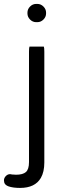

<svg xmlns="http://www.w3.org/2000/svg" viewBox="-58 -717 326 966"><path d="M90.3 -482.4Q87.9 -476.1 87.9 -457V98.6Q87.9 134.8 72.5 148.4Q57.1 162.1 22.5 162.1Q13.7 162.1 7.3 161.1H4.4L-7.3 159.2Q-19.5 159.2 -28.8 168.9Q-38.1 178.7 -38.1 190.4Q-38.1 201.2 -32.7 209L-29.3 212.4Q-20 222.2 11.2 226.6Q25.9 228.5 43 228.5Q118.2 228.5 147.5 178.2Q165 147.9 165 100.6V-457Q165 -476.1 162.6 -482.4ZM124 -605.5H129.9Q147.5 -605.5 160.6 -618.7Q173.8 -631.8 173.8 -649.4V-653.3Q173.8 -670.9 160.6 -684.1Q147.5 -697.3 129.9 -697.3H124Q106.4 -697.3 93.3 -684.1Q80.1 -670.9 80.1 -653.3V-649.4Q80.1 -631.8 93.3 -618.7Q106.4 -605.5 124 -605.5Z"/></svg>

Font: YuPearl-Light
Style: Light
Weight: 300
Designer: Max Yao
Foundry: Max-Everyday
Version: Version 1.011; ttfautohint (v1.8.3)